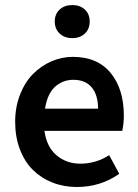

<svg xmlns="http://www.w3.org/2000/svg" viewBox="-20 -728 547 760"><path d="M270 -412.1Q229.5 -412.1 198.7 -385.3Q168 -358.4 158.2 -297.9H368.2Q368.2 -351.6 343.3 -381.8Q318.4 -412.1 270 -412.1ZM284.2 12.2Q232.4 12.2 187.7 -5.4Q143.1 -22.9 110.4 -55.2Q77.6 -87.4 58.8 -136.7Q40 -186 40 -246.1Q40 -304.2 59.3 -353.5Q78.6 -402.8 110.6 -435.1Q142.6 -467.3 183.3 -485.1Q224.1 -502.9 268.1 -502.9Q365.7 -502.9 418 -439.2Q470.2 -375.5 470.2 -270Q470.2 -239.3 463.9 -210H155.8Q165 -145.5 204.3 -112.8Q243.7 -80.1 297.9 -80.1Q359.9 -80.1 412.1 -113.8L452.1 -40Q377.9 12.2 284.2 12.2ZM196.8 -643.1Q196.8 -672.4 216.1 -690.2Q235.4 -708 266.1 -708Q296.9 -708 315.9 -690.2Q335 -672.4 335 -643.1Q335 -613.3 315.9 -595.2Q296.9 -577.1 266.1 -577.1Q235.4 -577.1 216.1 -595.2Q196.8 -613.3 196.8 -643.1Z"/></svg>

Font: Source Sans 3 Semibold
Style: Regular
Weight: 600
Designer: Paul D. Hunt
Foundry: Adobe
Version: Version 3.052;hotconv 1.1.0;makeotfexe 2.6.0